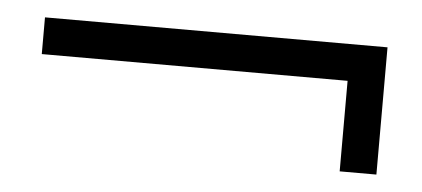

<svg xmlns="http://www.w3.org/2000/svg" viewBox="-28 -431 576 262"><g transform="rotate(5 259.5 -300.0)"><path d="M494.1 -387.2V-212.9H443.8V-336.9H24.9V-387.2Z"/></g></svg>

Font: Moniqa Black Paragraph
Style: Regular
Weight: 900
Designer: Rajesh Rajput
Foundry: Rajesh Rajput
Version: Version 1.000